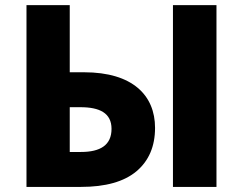

<svg xmlns="http://www.w3.org/2000/svg" viewBox="-20 -734 954 754"><path d="M297.9 0C394.5 0 467.3 -20.5 516.1 -61.5C564.5 -102.5 588.9 -159.2 588.9 -231.9C588.9 -359.4 501 -450.2 310.1 -450.2H253.9V-713.9H84V0ZM830.1 0V-713.9H659.2V0ZM253.9 -137.2V-313H295.9C370.6 -313 418 -290.5 418 -228C418 -164.1 374 -137.2 297.9 -137.2Z"/></svg>

Font: Noto Reveo Sans
Style: Regular
Weight: 800
Designer: Monotype Design Team
Foundry: Monotype Imaging Inc.
Version: Version 2.007